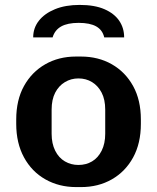

<svg xmlns="http://www.w3.org/2000/svg" viewBox="-20 -751 638 781"><path d="M290 10Q220 10 164.5 -21.5Q109 -53 77.5 -111Q46 -169 46 -247V-265Q46 -344 77.5 -401Q109 -458 164 -489.5Q219 -521 289 -521H309Q380 -521 435 -489.5Q490 -458 521.5 -401Q553 -344 553 -265V-247Q553 -168 521.5 -110.5Q490 -53 435 -21.5Q380 10 310 10ZM299 -80Q330 -80 354.5 -94.5Q379 -109 393.5 -138Q408 -167 408 -207V-305Q408 -346 393.5 -374Q379 -402 354.5 -417Q330 -432 299 -432Q269 -432 244 -417Q219 -402 204.5 -374Q190 -346 190 -305V-207Q190 -167 204.5 -138Q219 -109 244 -94.5Q269 -80 299 -80ZM115 -599Q115 -637 138 -666.5Q161 -696 203.5 -713.5Q246 -731 304 -731Q365 -731 405 -713.5Q445 -696 465 -666.5Q485 -637 485 -599H404Q397 -629 371.5 -643.5Q346 -658 300 -658Q255 -658 229 -643.5Q203 -629 194 -599Z"/></svg>

Font: Chivo SemiBold
Style: Regular
Weight: 600
Designer: Hector Gatti
Foundry: Omnibus-Type
Version: Version 2.002